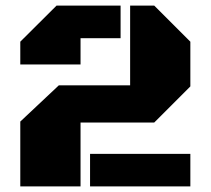

<svg xmlns="http://www.w3.org/2000/svg" viewBox="-20 -668 755 688"><path d="M268.6 0H52.7V-232.4L190.9 -362.3H446.3V-647.9H532.7L662.1 -518.6V-358.4L532.7 -229H268.6ZM268.6 -531.2V-437H52.7V-518.6L182.6 -647.9H412.1V-531.2ZM302.7 0V-116.7H662.1V0Z"/></svg>

Font: Black Ops One [rus by aLiNcE]
Style: Regular
Weight: 400
Designer: James Grieshaber
Foundry: James Grieshaber
Version: Version 1.002;May 25, 2024;FontCreator 13.0.0.2680 64-bit